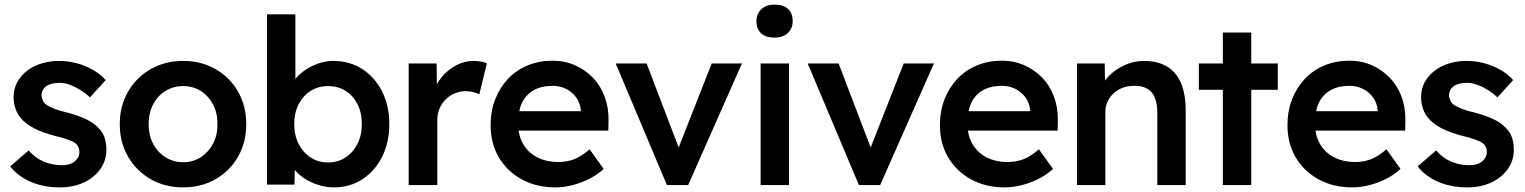

<svg xmlns="http://www.w3.org/2000/svg" viewBox="-20 -802 6608 832"><path d="M24 -81 104 -150Q134 -116 171 -101Q208 -86 249 -86Q266 -86 279.5 -90Q293 -94 303 -102Q313 -110 318.5 -120.5Q324 -131 324 -144Q324 -168 306 -182Q296 -189 274.5 -197Q253 -205 219 -213Q165 -227 129 -245.5Q93 -264 73 -287Q56 -306 47.5 -330Q39 -354 39 -382Q39 -417 54.5 -445.5Q70 -474 97 -495Q124 -516 160 -527Q196 -538 235 -538Q275 -538 312.5 -528Q350 -518 382.5 -499.5Q415 -481 438 -455L370 -380Q351 -398 328.5 -412Q306 -426 283 -434.5Q260 -443 240 -443Q221 -443 206 -439.5Q191 -436 181 -429Q171 -422 165.5 -411.5Q160 -401 160 -387Q161 -375 166.5 -364.5Q172 -354 182 -347Q193 -340 215 -331Q237 -322 272 -314Q321 -301 354 -285Q387 -269 406 -248Q425 -230 433 -206Q441 -182 441 -153Q441 -106 414.5 -69Q388 -32 342.5 -11Q297 10 240 10Q170 10 114.5 -13.5Q59 -37 24 -81Z M499 -264Q499 -343 535 -405Q571 -467 633 -502.5Q695 -538 774 -538Q852 -538 914 -502.5Q976 -467 1011.5 -405Q1047 -343 1047 -264Q1047 -185 1011.5 -123Q976 -61 914 -25.5Q852 10 774 10Q695 10 633 -25.5Q571 -61 535 -123Q499 -185 499 -264ZM922 -264Q923 -312 903.5 -349Q884 -386 850.5 -407.5Q817 -429 774 -429Q731 -429 696.5 -407.5Q662 -386 643 -348.5Q624 -311 624 -264Q624 -217 643 -180Q662 -143 696.5 -121Q731 -99 774 -99Q817 -99 850.5 -121Q884 -143 903.5 -180Q923 -217 922 -264Z M1230 -115 1259 -128 1256 -2H1137V-740H1260V-405L1238 -415Q1243 -439 1260.5 -460.5Q1278 -482 1304 -499.5Q1330 -517 1361 -527.5Q1392 -538 1424 -538Q1495 -538 1549.5 -503Q1604 -468 1635.5 -406Q1667 -344 1667 -265Q1667 -185 1636 -123Q1605 -61 1550.5 -25.5Q1496 10 1428 10Q1393 10 1359.5 -0.5Q1326 -11 1299 -29Q1272 -47 1254 -69.5Q1236 -92 1230 -115ZM1548 -265Q1548 -313 1529.5 -350Q1511 -387 1478 -408Q1445 -429 1402 -429Q1359 -429 1326 -408Q1293 -387 1274 -350Q1255 -313 1255 -265Q1255 -216 1274 -178.5Q1293 -141 1326 -119.5Q1359 -98 1402 -98Q1444 -98 1477 -119.5Q1510 -141 1529 -178.5Q1548 -216 1548 -265Z M1751 0V-527H1872L1874 -359L1857 -397Q1868 -437 1895 -469Q1922 -501 1957.5 -519.5Q1993 -538 2032 -538Q2049 -538 2064.5 -535Q2080 -532 2090 -528L2057 -393Q2046 -399 2030 -403Q2014 -407 1998 -407Q1973 -407 1950.5 -397.5Q1928 -388 1911 -371Q1894 -354 1884.5 -331.5Q1875 -309 1875 -281V0Z M2106 -259Q2106 -321 2126 -372Q2146 -423 2181.5 -460.5Q2217 -498 2266.5 -518.5Q2316 -539 2375 -539Q2427 -539 2472 -519Q2517 -499 2550 -464.5Q2583 -430 2600.5 -382.5Q2618 -335 2617 -279L2616 -236H2189L2166 -320H2513L2497 -303V-325Q2494 -356 2477 -379.5Q2460 -403 2433.5 -416.5Q2407 -430 2375 -430Q2326 -430 2292.5 -411Q2259 -392 2242 -356.5Q2225 -321 2225 -268Q2225 -217 2246.5 -179Q2268 -141 2307.5 -120.5Q2347 -100 2400 -100Q2437 -100 2468 -112Q2499 -124 2535 -155L2596 -70Q2569 -45 2534.5 -27.5Q2500 -10 2462 0Q2424 10 2387 10Q2304 10 2240.5 -25Q2177 -60 2141.5 -120.5Q2106 -181 2106 -259Z M2870 0 2648 -527H2782L2921 -163L3064 -527H3195L2962 0Z M3276 0V-527H3399V0ZM3258 -710Q3258 -742 3279 -762Q3300 -782 3336 -782Q3374 -782 3394.5 -763.5Q3415 -745 3415 -710Q3415 -679 3394 -659Q3373 -639 3336 -639Q3299 -639 3278.5 -657.5Q3258 -676 3258 -710Z M3702 0 3480 -527H3614L3753 -163L3896 -527H4027L3794 0Z M4053 -259Q4053 -321 4073 -372Q4093 -423 4128.5 -460.5Q4164 -498 4213.5 -518.5Q4263 -539 4322 -539Q4374 -539 4419 -519Q4464 -499 4497 -464.5Q4530 -430 4547.5 -382.5Q4565 -335 4564 -279L4563 -236H4136L4113 -320H4460L4444 -303V-325Q4441 -356 4424 -379.5Q4407 -403 4380.5 -416.5Q4354 -430 4322 -430Q4273 -430 4239.5 -411Q4206 -392 4189 -356.5Q4172 -321 4172 -268Q4172 -217 4193.5 -179Q4215 -141 4254.5 -120.5Q4294 -100 4347 -100Q4384 -100 4415 -112Q4446 -124 4482 -155L4543 -70Q4516 -45 4481.5 -27.5Q4447 -10 4409 0Q4371 10 4334 10Q4251 10 4187.5 -25Q4124 -60 4088.5 -120.5Q4053 -181 4053 -259Z M4647 -527H4767L4769 -419L4746 -407Q4756 -443 4785 -472.5Q4814 -502 4854 -520Q4894 -538 4936 -538Q4996 -538 5036.5 -514Q5077 -490 5097.5 -442Q5118 -394 5118 -322V0H4995V-313Q4995 -353 4984 -379.5Q4973 -406 4950 -418.5Q4927 -431 4894 -430Q4867 -430 4844.5 -421.5Q4822 -413 4805.5 -397.5Q4789 -382 4779.5 -362Q4770 -342 4770 -318V0H4709Q4691 0 4675.5 0Q4660 0 4647 0Z M5279 0V-413H5175V-527H5279V-661H5402V-527H5517V-413H5402V0Z M5559 -259Q5559 -321 5579 -372Q5599 -423 5634.5 -460.5Q5670 -498 5719.5 -518.5Q5769 -539 5828 -539Q5880 -539 5925 -519Q5970 -499 6003 -464.5Q6036 -430 6053.5 -382.5Q6071 -335 6070 -279L6069 -236H5642L5619 -320H5966L5950 -303V-325Q5947 -356 5930 -379.5Q5913 -403 5886.5 -416.5Q5860 -430 5828 -430Q5779 -430 5745.5 -411Q5712 -392 5695 -356.5Q5678 -321 5678 -268Q5678 -217 5699.5 -179Q5721 -141 5760.5 -120.5Q5800 -100 5853 -100Q5890 -100 5921 -112Q5952 -124 5988 -155L6049 -70Q6022 -45 5987.5 -27.5Q5953 -10 5915 0Q5877 10 5840 10Q5757 10 5693.5 -25Q5630 -60 5594.5 -120.5Q5559 -181 5559 -259Z M6123 -81 6203 -150Q6233 -116 6270 -101Q6307 -86 6348 -86Q6365 -86 6378.5 -90Q6392 -94 6402 -102Q6412 -110 6417.5 -120.5Q6423 -131 6423 -144Q6423 -168 6405 -182Q6395 -189 6373.5 -197Q6352 -205 6318 -213Q6264 -227 6228 -245.5Q6192 -264 6172 -287Q6155 -306 6146.5 -330Q6138 -354 6138 -382Q6138 -417 6153.5 -445.5Q6169 -474 6196 -495Q6223 -516 6259 -527Q6295 -538 6334 -538Q6374 -538 6411.5 -528Q6449 -518 6481.5 -499.5Q6514 -481 6537 -455L6469 -380Q6450 -398 6427.5 -412Q6405 -426 6382 -434.5Q6359 -443 6339 -443Q6320 -443 6305 -439.5Q6290 -436 6280 -429Q6270 -422 6264.5 -411.5Q6259 -401 6259 -387Q6260 -375 6265.5 -364.5Q6271 -354 6281 -347Q6292 -340 6314 -331Q6336 -322 6371 -314Q6420 -301 6453 -285Q6486 -269 6505 -248Q6524 -230 6532 -206Q6540 -182 6540 -153Q6540 -106 6513.5 -69Q6487 -32 6441.5 -11Q6396 10 6339 10Q6269 10 6213.5 -13.5Q6158 -37 6123 -81Z"/></svg>

Font: Our Lexend Medium
Style: Regular
Weight: 500
Designer: Bonnie Shaver-Troup, Thomas Jockin
Foundry: Lexend
Version: Version 1.007